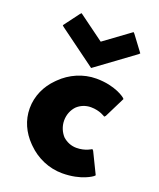

<svg xmlns="http://www.w3.org/2000/svg" viewBox="-157 -944 882 1062"><g transform="rotate(20 284.0 -412.5)"><path d="M510 -24 517 -31 457 -154 450 -161C450 -161 417 -137 364 -137C333 -137 305 -149 283 -169C263 -191 249 -222 249 -257C249 -291 262 -322 283 -344C304 -364 333 -376 364 -376C417 -376 450 -352 450 -352L457 -359L517 -480L510 -487C510 -487 452 -535 338 -535C261 -535 187 -502 134 -449L127 -442C78 -393 47 -328 47 -255C47 -184 77 -121 125 -72L126 -71L133 -64C186 -11 260 22 338 22C452 22 510 -24 510 -24ZM137 -847 130 -840 62 -749 69 -742 290 -580 511 -742 518 -749 450 -840 443 -847 290 -735Z"/></g></svg>

Font: Hussar Woodtype
Style: Blk
Weight: 900
Foundry: Cannot Into Space Fonts
Version: Version 1.07